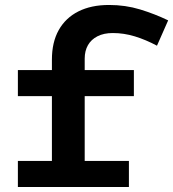

<svg xmlns="http://www.w3.org/2000/svg" viewBox="-20 -753 697 773"><path d="M189 -55V-513Q189 -583 216.5 -632Q244 -681 295.5 -707Q347 -733 419 -733Q485 -733 544 -715Q603 -697 657 -671L612 -569Q567 -593 523 -606.5Q479 -620 434 -620Q398 -620 372.5 -607Q347 -594 334 -571Q321 -548 321 -517V-55ZM52 0V-105H499V0ZM52 -366V-471H519V-366Z"/></svg>

Font: BioRhyme SemiExpanded
Style: Bold
Weight: 700
Width: 6
Designer: Aoife Mooney
Foundry: Aoife Mooney Type
Version: Version 1.600;gftools[0.9.33]